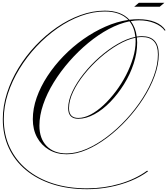

<svg xmlns="http://www.w3.org/2000/svg" viewBox="-38 -966 1200 1369"><path d="M709 -890Q825 -890 885 -825Q917 -829 948 -829Q1017 -829 1067 -809Q1117 -789 1142 -751L1137 -747Q1113 -781 1063.5 -801Q1014 -821 954 -821Q925 -821 894 -815Q929 -771 937 -705Q956 -708 974 -708Q1094 -708 1094 -578Q1094 -505 1064.5 -424Q1035 -343 984 -263.5Q933 -184 867 -112.5Q801 -41 727.5 14.5Q654 70 579.5 102Q505 134 437 134Q366 134 311.5 102Q257 70 226.5 14Q196 -42 196 -116Q196 -192 223.5 -270Q251 -348 300 -423Q349 -498 414.5 -565.5Q480 -633 556 -686.5Q632 -740 713.5 -776Q795 -812 877 -824Q819 -884 709 -884Q625 -884 539 -852.5Q453 -821 372.5 -765Q292 -709 222.5 -635Q153 -561 100.5 -475Q48 -389 18.5 -298Q-11 -207 -11 -117Q-11 -6 31.5 85Q74 176 152.5 241.5Q231 307 340 342Q449 377 583 377Q704 377 816.5 344Q929 311 1011 251L1018 255Q965 295 895 323.5Q825 352 745.5 367.5Q666 383 583 383Q447 383 336.5 347.5Q226 312 146.5 246Q67 180 24.5 88Q-18 -4 -18 -117Q-18 -209 11.5 -301.5Q41 -394 93.5 -480.5Q146 -567 216 -641Q286 -715 367.5 -771Q449 -827 536 -858.5Q623 -890 709 -890ZM243 -70Q243 22 294.5 75Q346 128 437 128Q504 128 577.5 96.5Q651 65 724 10Q797 -45 862.5 -116Q928 -187 979 -266.5Q1030 -346 1059 -425.5Q1088 -505 1088 -578Q1088 -702 974 -702Q957 -702 938 -699Q940 -681 940 -662Q940 -589 915 -512.5Q890 -436 846.5 -366Q803 -296 749 -240Q695 -184 635.5 -151.5Q576 -119 520 -119Q448 -119 448 -195Q448 -250 478 -313.5Q508 -377 558.5 -440.5Q609 -504 671.5 -559Q734 -614 800.5 -652.5Q867 -691 927 -703Q921 -770 885 -814Q813 -799 738 -759Q663 -719 591 -659.5Q519 -600 456 -528Q393 -456 345 -378Q297 -300 270 -221Q243 -142 243 -70ZM454 -195Q454 -125 520 -125Q562 -125 608.5 -149.5Q655 -174 700.5 -216.5Q746 -259 787.5 -314Q829 -369 860.5 -430Q892 -491 910.5 -553Q929 -615 929 -671Q929 -685 928 -697Q869 -685 803.5 -647Q738 -609 676 -554.5Q614 -500 563.5 -437Q513 -374 483.5 -311.5Q454 -249 454 -195ZM919 -918 952 -946H1134L1101 -918Z"/></svg>

Font: Ballet 72pt
Style: Regular
Weight: 400
Designer: Maximiliano R. Sproviero
Foundry: Omnibus-Type
Version: Version 1.100; ttfautohint (v1.8.3)